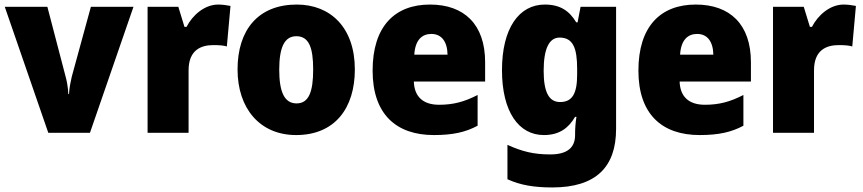

<svg xmlns="http://www.w3.org/2000/svg" viewBox="-20 -583 3788 843"><path d="M192 0H375L566 -553H379L295 -246C290 -224 284 -196 283 -170H280C279 -198 273 -230 268 -247L188 -553H1Z M938 -563C878 -563 825 -516 799 -465H790L763 -553H628V0H808V-274C808 -364 863 -385 917 -385C946 -385 963 -383 976 -379L992 -557C977 -560 956 -563 938 -563Z M1538 -278C1538 -461 1432 -563 1283 -563C1114 -563 1023 -452 1023 -278C1023 -107 1121 10 1280 10C1451 10 1538 -109 1538 -278ZM1206 -277C1206 -375 1229 -424 1281 -424C1336 -424 1355 -375 1355 -278C1355 -180 1336 -129 1282 -129C1228 -129 1206 -181 1206 -277Z M1868 -563C1713 -563 1616 -467 1616 -273C1616 -81 1720 10 1885 10C1969 10 2025 -3 2077 -31V-166C2019 -136 1970 -123 1908 -123C1835 -123 1799 -161 1797 -225H2110V-310C2110 -476 2018 -563 1868 -563ZM1874 -434C1919 -434 1944 -400 1945 -343H1799C1803 -408 1833 -434 1874 -434Z M2372 -563C2259 -563 2184 -459 2184 -275C2184 -93 2257 10 2368 10C2437 10 2477 -22 2505 -70H2511C2507 -46 2505 -18 2505 1V10C2505 68 2467 95 2396 95C2323 95 2272 82 2208 53V204C2265 230 2325 240 2405 240C2597 240 2685 150 2685 -17V-553H2529L2516 -485H2510C2480 -535 2440 -563 2372 -563ZM2437 -418C2496 -418 2514 -372 2514 -281V-256C2514 -174 2494 -135 2439 -135C2391 -135 2367 -177 2367 -272C2367 -369 2391 -418 2437 -418Z M3035 -563C2880 -563 2783 -467 2783 -273C2783 -81 2887 10 3052 10C3136 10 3192 -3 3244 -31V-166C3186 -136 3137 -123 3075 -123C3002 -123 2966 -161 2964 -225H3277V-310C3277 -476 3185 -563 3035 -563ZM3041 -434C3086 -434 3111 -400 3112 -343H2966C2970 -408 3000 -434 3041 -434Z M3684 -563C3624 -563 3571 -516 3545 -465H3536L3509 -553H3374V0H3554V-274C3554 -364 3609 -385 3663 -385C3692 -385 3709 -383 3722 -379L3738 -557C3723 -560 3702 -563 3684 -563Z"/></svg>

Font: Noto Sans Devanagari SemiCondensed Black
Style: Regular
Weight: 900
Width: 4
Designer: Jelle Bosma - Monotype Design Team
Foundry: Monotype Imaging Inc.
Version: Version 2.004